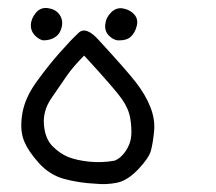

<svg xmlns="http://www.w3.org/2000/svg" viewBox="-20 -303 540 480"><path d="M217.8 156.2Q177.7 154.3 141.1 144.5Q104.5 134.8 77.1 104.5Q49.8 74.2 39.6 47.9Q29.3 21.5 35.6 -18.1Q42 -57.6 70.8 -97.7Q99.6 -137.7 128.9 -170.9Q158.2 -204.1 176.8 -221.2Q195.3 -238.3 227.5 -202.1Q294.9 -128.9 319.3 -97.7Q343.8 -66.4 356 -35.2Q368.2 -3.9 365.2 25.4Q362.3 54.7 357.4 73.2Q352.5 91.8 325.7 120.1Q298.8 148.4 272.5 153.8Q246.1 159.2 217.8 156.2ZM266.6 98.6Q283.2 91.8 294.9 73.7Q306.6 55.7 308.1 36.6Q309.6 17.6 305.7 -6.8Q301.8 -31.2 284.2 -56.2Q266.6 -81.1 190.4 -164.1Q162.1 -135.7 146.5 -112.8Q130.9 -89.8 108.9 -58.1Q86.9 -26.4 89.8 8.8Q92.8 43.9 111.3 62.5Q129.9 81.1 150.4 89.4Q170.9 97.7 202.6 101.1Q234.4 104.5 266.6 98.6ZM87.9 -202.1Q77.1 -204.1 66.9 -214.8Q56.6 -225.6 57.1 -240.7Q57.6 -255.9 69.3 -270.5Q81.1 -285.2 99.6 -282.7Q118.2 -280.3 127.9 -267.6Q137.7 -254.9 134.8 -237.8Q131.8 -220.7 119.6 -211.4Q107.4 -202.1 87.9 -202.1ZM273.4 -202.1Q261.7 -204.1 251.5 -214.8Q241.2 -225.6 243.2 -242.7Q245.1 -259.8 258.3 -272.5Q271.5 -285.2 288.6 -281.7Q305.7 -278.3 315.9 -266.6Q326.2 -254.9 321.8 -237.8Q317.4 -220.7 306.6 -210.9Q295.9 -201.2 273.4 -202.1Z"/></svg>

Font: JasonHandwriting2
Style: Regular
Weight: 400
Version: Version 1.05.10